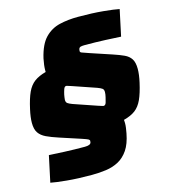

<svg xmlns="http://www.w3.org/2000/svg" viewBox="-125 -795 938 1065"><g transform="rotate(-15 344.0 -262.5)"><path d="M270 171Q189 171 127 165Q65 159 36 153L68 3Q100 5 157.5 7.5Q215 10 273 10Q305 10 309 -5Q310 -7 310 -14Q310 -20 302.5 -24Q295 -28 268 -37L146 -77Q106 -90 78.5 -103Q51 -116 37 -136.5Q23 -157 23 -194Q23 -226 33 -270Q46 -329 62 -363.5Q78 -398 103.5 -417Q129 -436 170 -447V-457Q170 -470 172 -487Q174 -504 178 -523Q196 -600 231.5 -636.5Q267 -673 316 -684.5Q365 -696 422 -696Q504 -696 566.5 -690Q629 -684 657 -678L625 -528Q595 -530 537.5 -532.5Q480 -535 418 -535Q404 -535 395.5 -533Q387 -531 384 -523Q383 -520 382.5 -517Q382 -514 382 -509Q382 -503 391.5 -499.5Q401 -496 433 -485L556 -444Q592 -432 617 -420.5Q642 -409 655 -389Q668 -369 668 -332Q668 -299 658 -255Q645 -197 629 -162Q613 -127 588 -108Q563 -89 521 -78Q521 -74 521.5 -69Q522 -64 522 -59Q522 -46 520 -32Q518 -18 515 -2Q504 56 480.5 90.5Q457 125 424.5 142.5Q392 160 352.5 165.5Q313 171 270 171ZM432 -182Q443 -182 447.5 -197Q452 -212 455 -226Q457 -234 458 -241.5Q459 -249 459 -255Q459 -269 451 -275Q443 -281 424 -288L290 -334Q274 -339 268 -341Q262 -343 260 -343Q250 -343 245 -328Q240 -313 237 -299Q236 -292 234.5 -284Q233 -276 233 -270Q233 -256 241 -250Q249 -244 268 -237L402 -191Q418 -186 424 -184Q430 -182 432 -182Z"/></g></svg>

Font: Saira Black
Style: Italic
Weight: 900
Italic angle: -12°
Designer: Hector Gatti with collaboration of the Omnibus-Type team
Foundry: Omnibus-Type
Version: Version 1.100; ttfautohint (v1.8.3)